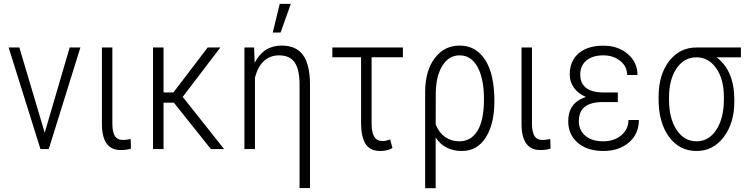

<svg xmlns="http://www.w3.org/2000/svg" viewBox="-20 -775 3884 998"><path d="M212.4 -85 342.3 -528.3H397.9L233.4 0H190.4L24.9 -528.3H80.6Z M564 -528.3V-132.8Q564 -89.8 576.9 -68.6Q589.8 -47.4 620.1 -47.4Q633.3 -47.4 659.2 -52.2L660.6 -2.4Q638.7 4.9 606.9 4.9Q512.7 4.9 509.8 -123.5V-528.3Z M883.8 -241.2H830.1V0H775.4V-528.3H830.1V-294.4H881.3L1059.6 -528.3H1125.5L929.7 -271.5L1145 0H1076.2Z M1300.8 -528.3 1303.7 -448.7Q1350.6 -538.1 1443.4 -538.1Q1518.6 -538.1 1554.2 -490Q1589.8 -441.9 1591.3 -342.8V202.6H1537.1V-338.4Q1536.6 -415 1511.2 -451.2Q1485.8 -487.3 1430.2 -487.3Q1384.3 -487.3 1352.1 -458Q1319.8 -428.7 1305.2 -370.6V0H1250.5V-528.3ZM1434.1 -754.9H1491.7L1438.5 -606H1397.9Z M2074.2 -477.5H1911.6V-133.8Q1911.6 -87.9 1925 -64.9Q1938.5 -42 1968.3 -42Q1986.3 -42 2007.8 -50.3L2020 -5.9Q1995.1 9.8 1956.5 9.8Q1904.8 9.8 1881.3 -25.1Q1857.9 -60.1 1856.9 -130.4V-477.5H1707.5V-528.3H2074.2Z M2369.1 -538.1Q2454.1 -538.1 2502 -463.6Q2549.8 -389.2 2549.8 -249Q2549.8 -130.9 2505.1 -60.5Q2460.4 9.8 2380.9 9.8Q2291 9.8 2244.6 -60.1V203.1H2189.9V-301.8Q2191.4 -409.7 2240.7 -473.9Q2290 -538.1 2369.1 -538.1ZM2244.6 -127.9Q2262.2 -85 2293.9 -62.7Q2325.7 -40.5 2367.7 -40.5Q2428.2 -40.5 2461.9 -95Q2495.6 -149.4 2495.6 -259.3Q2495.6 -365.7 2462.4 -426.5Q2429.2 -487.3 2369.1 -487.3Q2313 -487.3 2279.3 -433.1Q2245.6 -378.9 2245.1 -287.6Z M2745.1 -528.3V-132.8Q2745.1 -89.8 2758.1 -68.6Q2771 -47.4 2801.3 -47.4Q2814.5 -47.4 2840.3 -52.2L2841.8 -2.4Q2819.8 4.9 2788.1 4.9Q2693.8 4.9 2690.9 -123.5V-528.3Z M2933.6 -145Q2933.6 -241.2 3025.4 -271Q2985.4 -288.1 2963.4 -318.8Q2941.4 -349.6 2941.4 -387.7Q2941.4 -458 2987.8 -497.8Q3034.2 -537.6 3116.2 -537.6Q3192.4 -537.6 3242.9 -494.6Q3293.5 -451.7 3293.5 -385.3H3239.7Q3239.7 -430.2 3203.6 -458.7Q3167.5 -487.3 3116.2 -487.3Q3060.5 -487.3 3028.3 -460.7Q2996.1 -434.1 2996.1 -388.2Q2996.1 -294.4 3117.7 -294.4H3191.4V-244.6H3114.3Q3052.7 -244.6 3020.8 -220.7Q2988.8 -196.8 2988.8 -144Q2988.8 -98.1 3022.5 -69.3Q3056.2 -40.5 3116.2 -40.5Q3172.4 -40.5 3209.5 -71.8Q3246.6 -103 3246.6 -151.4H3300.8Q3300.8 -78.6 3249 -34.4Q3197.3 9.8 3116.2 9.8Q3033.2 9.8 2983.4 -32.7Q2933.6 -75.2 2933.6 -145Z M3831.1 -477.1H3704.1Q3796.9 -408.7 3796.9 -255.9V-246.6Q3796.9 -135.3 3741.9 -62.7Q3687 9.8 3600.6 9.8Q3511.7 9.8 3457.5 -63.7Q3403.3 -137.2 3403.3 -259.8V-271.5Q3403.3 -385.7 3457.8 -457Q3512.2 -528.3 3601.6 -528.3H3831.1ZM3457.5 -255.9Q3457.5 -160.6 3496.6 -100.6Q3535.6 -40.5 3600.6 -40.5Q3664.6 -40.5 3703.6 -100.6Q3742.7 -160.6 3742.7 -259.3V-271.5Q3742.7 -362.8 3703.1 -419.9Q3663.6 -477.1 3599.6 -477.1Q3536.1 -477.1 3496.8 -419.7Q3457.5 -362.3 3457.5 -267.1Z"/></svg>

Font: Roboto Condensed Light
Style: Regular
Weight: 300
Designer: Google
Version: Version 2.134; 2016